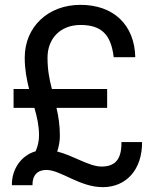

<svg xmlns="http://www.w3.org/2000/svg" viewBox="-20 -753 644 792"><path d="M36 -386V-308H122C133 -270 141 -234 141 -194C141 -171 136 -150 127 -129C68 -112 28 -56 29 11H114C113 -29 134 -52 171 -52C231 -52 308 19 404 19C502 19 567 -55 566 -167H481C482 -97 456 -66 399 -66C347 -66 284 -111 216 -128C223 -149 227 -171 227 -193C227 -237 221 -274 213 -308H422V-386H194C183 -428 176 -467 176 -515C176 -595 230 -650 312 -650C398 -650 438 -611 449 -517H538C535 -651 448 -733 312 -733C178 -733 82 -642 82 -515C82 -467 90 -425 100 -386Z"/></svg>

Font: Oakes
Style: Regular
Weight: 400
Designer: Samuel Oakes
Foundry: Samuel Oakes
Version: Version 1.003;PS 001.003;hotconv 1.0.88;makeotf.lib2.5.64775